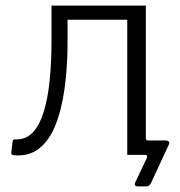

<svg xmlns="http://www.w3.org/2000/svg" viewBox="-20 -550 641 682"><path d="M470 112Q455 112 460 99L502 10Q503 5 501.5 2.5Q500 0 496 0H456V-51H498V-60Q498 -51 506 -51H569Q575 -51 579 -47.5Q583 -44 580 -37L516 101Q513 106 509.5 109Q506 112 499 112ZM26 1Q19 -2 20 -8L25 -49Q26 -55 33 -55Q71 -53 95.5 -78.5Q120 -104 135 -152Q150 -200 156.5 -265.5Q163 -331 163 -408V-530H498V0H432V-480H220V-402Q220 -313 209.5 -236.5Q199 -160 176.5 -104.5Q154 -49 117 -21Q80 7 26 1Z"/></svg>

Font: Libre Franklin Light
Style: Regular
Weight: 300
Designer: Pablo Impallari, Rodrigo Fuenzalida, Nhung Nguyen
Foundry: Impallari Type
Version: Version 3.000